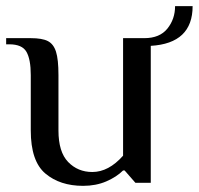

<svg xmlns="http://www.w3.org/2000/svg" viewBox="-27 -594 646 624"><path d="M463 -445V0H413L378 -40H373Q352 -19 318.5 -4.5Q285 10 243 10Q168 10 120.5 -30Q73 -70 73 -170V-350Q73 -401 59 -425.5Q45 -450 3 -450H-7V-470H73Q110 -470 128.5 -460.5Q147 -451 155 -426Q163 -401 163 -350V-170Q163 -100 194.5 -67.5Q226 -35 273 -35Q326 -35 373 -88V-470H442Q492 -470 517 -501Q542 -532 542 -574H599Q599 -453 463 -445Z"/></svg>

Font: Philosopher
Style: Regular
Weight: 400
Designer: Jovanny Lemonad
Foundry: Jovanny Lemonad
Version: Version 2.000